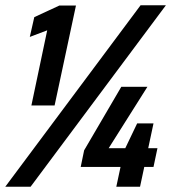

<svg xmlns="http://www.w3.org/2000/svg" viewBox="-39 -708 651 728"><path d="M80 -308 140 -593 74 -568 91 -643 186 -687H249L168 -308ZM-19 0 494 -688H590L77 0ZM402 0 418 -75H267L280 -138L421 -379H520L373 -146H436L481 -240H543L523 -146H558L543 -75H508L492 0Z"/></svg>

Font: Saira SemiCondensed
Style: Bold Italic
Weight: 700
Width: 4
Italic angle: -12°
Designer: Hector Gatti with collaboration of the Omnibus-Type team
Foundry: Omnibus-Type
Version: Version 1.101